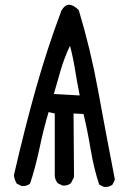

<svg xmlns="http://www.w3.org/2000/svg" viewBox="-20 -776 540 789"><path d="M407.2 -7.8 387.7 -17.6Q366.2 -81.1 352.5 -162.1Q338.9 -243.2 323.2 -307.6L282.2 -309.6L284.2 -47.9L271.5 -23.4Q257.8 -11.7 236.3 -13.7L216.8 -23.4Q207 -36.1 205.1 -51.8V-309.6L179.7 -315.4Q160.2 -251 142.6 -168Q125 -85 103.5 -21.5Q89.8 -9.8 68.4 -11.7L48.8 -21.5Q39.1 -38.1 37.1 -55.7Q82 -251 127.9 -413.6Q173.8 -576.2 232.4 -732.4Q258.8 -779.3 303.7 -734.4Q352.5 -572.3 382.8 -405.8Q413.1 -239.3 452.1 -38.1L442.4 -17.6Q428.7 -5.9 407.2 -7.8ZM307.6 -383.8Q295.9 -442.4 288.1 -491.2Q280.3 -540 267.6 -587.9Q244.1 -538.1 229.5 -488.3Q214.8 -438.5 201.2 -389.6Z"/></svg>

Font: JasonHandwriting1
Style: Regular
Weight: 400
Version: Version 1.48.20